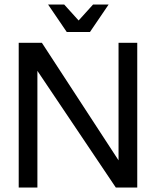

<svg xmlns="http://www.w3.org/2000/svg" viewBox="-20 -842 700 862"><path d="M64 0V-649.9H168L512.2 -122.1V-649.9H596.2V0H500L147.9 -523.9V0ZM279.8 -698.2 195.8 -821.8H268.1L333 -750L397.9 -821.8H467.8L383.8 -698.2Z"/></svg>

Font: Apfel Grotezk
Style: Regular
Weight: 400
Designer: Luigi Gorlero
Foundry: © 2023, Luigi Gorlero & Collletttivo
Version: Version 2.000;Glyphs 3.2 (3217)